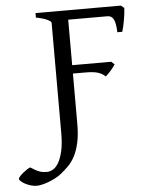

<svg xmlns="http://www.w3.org/2000/svg" viewBox="-175 -661 709 893"><g transform="rotate(-5 179.0 -214.5)"><path d="M173.3 -86.9Q173.3 -33.2 165 3.4Q156.7 40 143.3 65.4Q129.9 90.8 112.3 108.2Q94.7 125.5 76.2 140.6Q63 150.9 46.9 159.2Q30.8 167.5 14.9 173.3Q-1 179.2 -15.4 182.4Q-29.8 185.5 -39.1 185.5Q-53.7 185.5 -68.4 180.9Q-83 176.3 -94.2 170.2Q-105.5 164.1 -112.5 157.5Q-119.6 150.9 -119.6 146.5Q-119.6 142.6 -113.3 135.3Q-106.9 127.9 -98.1 120.6Q-89.4 113.3 -79.6 106.7Q-69.8 100.1 -63 97.7Q-49.3 106.4 -39.1 112.1Q-28.8 117.7 -20 120.6Q-11.2 123.5 -3.2 124.5Q4.9 125.5 14.2 125.5Q26.4 125.5 40.8 117.7Q55.2 109.9 67.1 90.1Q79.1 70.3 87.2 36.1Q95.2 2 95.2 -50.8V-564Q95.2 -569.8 77.4 -578.6Q59.6 -587.4 24.4 -594.2V-615.2H422.9L438 -603Q437.5 -590.3 435.5 -575.2Q433.6 -560.1 430.9 -544.9Q428.2 -529.8 425 -516.1Q421.9 -502.4 418.9 -493.2H396Q395 -515.6 392.3 -530.8Q389.6 -545.9 384.5 -554.9Q379.4 -564 372.3 -567.6Q365.2 -571.3 356 -571.3H173.3V-358.9H356L370.1 -345.2Q365.7 -338.4 359.9 -330.8Q354 -323.2 347.7 -316.2Q341.3 -309.1 335.2 -303Q329.1 -296.9 324.2 -293Q316.9 -300.3 308.6 -305.2Q300.3 -310.1 289.3 -313.5Q278.3 -316.9 263.4 -318.4Q248.5 -319.8 228 -319.8H173.3V-86.9Z"/></g></svg>

Font: Gentium
Style: Regular
Weight: 400
Designer: J. Victor Gaultney
Version: Version 1.03; 2011; OFL 1.1 release